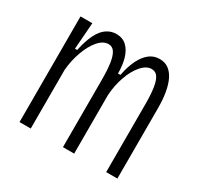

<svg xmlns="http://www.w3.org/2000/svg" viewBox="-121 -686 860 831"><g transform="rotate(30 309.0 -270.0)"><path d="M66 0V-366V-528H125L115 -395H126Q137 -446 153 -478Q169 -510 191 -525Q213 -540 239 -540Q271 -540 291 -521Q311 -502 320.5 -469.5Q330 -437 330 -395H342Q352 -445 368.5 -476.5Q385 -508 406.5 -524Q428 -540 456 -540Q482 -540 500.5 -526.5Q519 -513 531 -488.5Q543 -464 549 -429Q555 -394 555 -351V0H499V-340Q499 -388 494 -420.5Q489 -453 478 -469Q467 -485 447 -485Q421 -485 397 -457.5Q373 -430 357.5 -386Q342 -342 339 -293V0H283V-337Q283 -387 278 -419.5Q273 -452 262 -468.5Q251 -485 232 -485Q205 -485 181.5 -457.5Q158 -430 142 -386Q126 -342 122 -293V0Z"/></g></svg>

Font: Bricolage Grotesque 24pt Condensed ExtraLight
Style: Regular
Weight: 250
Width: 3
Designer: Mathieu Triay
Foundry: Atelier Triay
Version: Version 1.001;gftools[0.9.33.dev8+g029e19f]